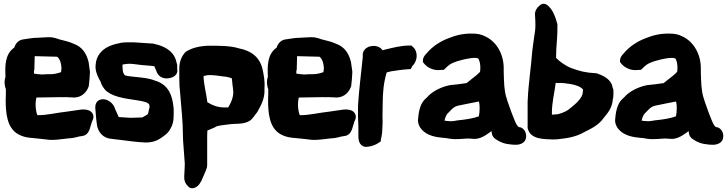

<svg xmlns="http://www.w3.org/2000/svg" viewBox="-20 -744 3835 1012"><path d="M9 -340C2 -320 2 -297 11 -274C11 -255 11 -236 10 -218V-217C10 -153 15 -71 75 -37C115 -14 154 -18 197 -12L223 -9C261 -2 309 -12 344 -15C375 -16 394 -26 413 -27C447 -31 453 -65 458 -81C462 -91 465 -107 468 -110C480 -134 467 -156 446 -163C431 -168 413 -168 397 -165C382 -163 362 -160 335 -156C278 -150 226 -136 177 -137C168 -159 164 -199 172 -230H174C202 -230 269 -231 299 -232C308 -232 318 -231 332 -232C340 -231 348 -231 353 -231C357 -231 361 -231 368 -230H372C414 -231 439 -262 448 -290C451 -314 453 -338 454 -363V-367C452 -385 449 -401 447 -417V-418L446 -420C436 -461 414 -497 369 -513C348 -523 324 -529 291 -537C279 -541 260 -549 235 -548C215 -548 192 -545 179 -545C152 -545 128 -540 107 -537C78 -535 62 -515 55 -493C6 -459 6 -397 9 -340ZM159 -356V-372L161 -375L163 -448L281 -445C292 -437 302 -419 304 -386V-382C303 -378 303 -372 302 -364C287 -358 262 -352 245 -353C221 -354 209 -350 194 -352H193C180 -353 170 -354 159 -356Z M483 -166C485 -134 488 -103 493 -75L494 -73V-72C503 -44 523 -19 560 -13H563C571 -12 596 -8 611 -7C658 -1 701 5 743 7C775 8 804 1 829 -17C844 -28 866 -40 879 -67C890 -84 895 -107 895 -128C895 -142 897 -162 894 -184C887 -242 869 -294 804 -317H803C796 -319 790 -322 787 -323H785L784 -324C760 -331 738 -334 710 -337C688 -339 653 -342 638 -347C634 -351 631 -358 628 -366C627 -375 625 -392 626 -404C633 -405 639 -406 647 -407C653 -407 660 -408 663 -408C691 -407 717 -401 753 -399C764 -398 780 -397 794 -395C794 -395 795 -393 795 -392V-391L809 -358L810 -357C820 -339 841 -329 863 -331C882 -332 912 -341 915 -369V-371C915 -373 915 -375 914 -381V-402C912 -411 909 -421 906 -431C889 -480 840 -503 791 -513L790 -514L684 -521H675C654 -521 624 -522 604 -515C603 -514 594 -514 590 -512H589C576 -508 561 -504 545 -495C521 -482 487 -454 484 -402C481 -371 493 -347 502 -328L510 -314C513 -301 521 -287 532 -273C540 -263 550 -257 560 -251C616 -220 697 -221 747 -206C760 -201 766 -197 768 -188V-177C768 -177 768 -175 767 -173V-172L766 -171C762 -154 764 -155 759 -142C750 -136 741 -131 730 -125L669 -123L606 -127L586 -171C581 -194 550 -227 513 -220C484 -214 480 -187 483 -166Z M925 -360C925 -343 925 -318 926 -292V-291C928 -271 930 -252 931 -235C936 -171 944 -103 944 -35L945 -3L951 78C952 91 953 104 954 118C954 131 953 150 952 166V167C952 172 951 178 951 187C950 207 956 223 970 237C989 259 1014 243 1021 237C1029 230 1036 220 1041 210L1042 209V208C1051 186 1064 160 1071 138V133L1072 130V126C1073 75 1071 23 1072 -28C1072 -37 1073 -45 1073 -56C1083 -61 1099 -66 1113 -73C1123 -83 1156 -84 1190 -89C1199 -90 1208 -91 1217 -91C1243 -92 1269 -92 1294 -106L1295 -107H1296C1315 -120 1325 -142 1336 -153C1349 -179 1378 -219 1374 -279C1377 -317 1370 -350 1364 -379C1349 -442 1306 -476 1240 -489C1193 -504 1127 -503 1078 -503H1077C1029 -501 990 -491 959 -471C937 -449 925 -418 925 -383ZM1053 -340V-343C1056 -344 1063 -346 1076 -348C1092 -349 1120 -347 1156 -341H1158C1173 -340 1190 -336 1202 -331L1206 -292V-291C1207 -287 1208 -282 1208 -280V-275C1215 -241 1199 -204 1183 -178H1177C1134 -175 1103 -187 1073 -205C1067 -255 1055 -293 1053 -340Z M1392 -340C1385 -320 1385 -297 1394 -274C1394 -255 1394 -236 1393 -218V-217C1393 -153 1398 -71 1458 -37C1498 -14 1537 -18 1580 -12L1606 -9C1644 -2 1692 -12 1727 -15C1758 -16 1777 -26 1796 -27C1830 -31 1836 -65 1841 -81C1845 -91 1848 -107 1851 -110C1863 -134 1850 -156 1829 -163C1814 -168 1796 -168 1780 -165C1765 -163 1745 -160 1718 -156C1661 -150 1609 -136 1560 -137C1551 -159 1547 -199 1555 -230H1557C1585 -230 1652 -231 1682 -232C1691 -232 1701 -231 1715 -232C1723 -231 1731 -231 1736 -231C1740 -231 1744 -231 1751 -230H1755C1797 -231 1822 -262 1831 -290C1834 -314 1836 -338 1837 -363V-367C1835 -385 1832 -401 1830 -417V-418L1829 -420C1819 -461 1797 -497 1752 -513C1731 -523 1707 -529 1674 -537C1662 -541 1643 -549 1618 -548C1598 -548 1575 -545 1562 -545C1535 -545 1511 -540 1490 -537C1461 -535 1445 -515 1438 -493C1389 -459 1389 -397 1392 -340ZM1542 -356V-372L1544 -375L1546 -448L1664 -445C1675 -437 1685 -419 1687 -386V-382C1686 -378 1686 -372 1685 -364C1670 -358 1645 -352 1628 -353C1604 -354 1592 -350 1577 -352H1576C1563 -353 1553 -354 1542 -356Z M1867 -128C1868 -105 1869 -85 1869 -68V-25C1869 -11 1871 24 1905 30H1910C1936 29 1960 20 1977 8L1987 1L1988 -11C1989 -17 1993 -31 1994 -44V-46C1994 -51 1996 -69 1996 -81C1997 -98 1997 -113 1996 -129C1997 -153 1996 -170 1997 -195C1997 -259 2003 -312 2018 -362C2025 -364 2031 -365 2041 -368C2067 -372 2098 -377 2130 -379L2145 -380L2154 -397C2182 -423 2185 -474 2155 -498L2148 -504H2139C2093 -504 2049 -492 2015 -484H2014C2007 -482 2002 -480 1997 -479C1979 -503 1951 -506 1925 -498H1923L1922 -497C1916 -494 1908 -490 1902 -482C1895 -474 1893 -466 1892 -457V-442C1884 -363 1874 -285 1868 -203L1867 -179Z M2183 -110C2183 -94 2189 -76 2203 -61C2233 -28 2277 -21 2320 -17H2323C2336 -17 2352 -9 2393 -11C2419 -11 2446 -16 2463 -13C2472 -12 2479 -12 2485 -12H2487C2525 -15 2555 -43 2571 -53C2572 -46 2570 -24 2595 -9C2615 5 2639 15 2677 18H2679C2680 18 2684 19 2694 19C2710 20 2751 16 2753 -23C2755 -41 2746 -65 2723 -73L2715 -74C2701 -81 2690 -117 2675 -154C2664 -188 2645 -230 2641 -267L2638 -292C2636 -310 2636 -343 2635 -364V-384C2635 -458 2598 -524 2538 -552C2515 -564 2495 -567 2465 -567C2417 -567 2382 -558 2340 -541C2301 -526 2258 -499 2228 -462C2222 -456 2209 -443 2209 -424V-417L2213 -412C2232 -386 2268 -371 2300 -375L2319 -376L2326 -382L2336 -392C2353 -408 2372 -418 2422 -430C2453 -437 2483 -442 2496 -437H2498L2500 -436C2502 -436 2515 -414 2511 -371V-370C2511 -360 2481 -340 2439 -306C2409 -301 2379 -298 2349 -295L2348 -294H2346C2305 -285 2264 -265 2236 -237V-236C2230 -230 2225 -225 2219 -220V-219H2218C2192 -192 2186 -148 2183 -111ZM2323 -108C2323 -111 2325 -118 2330 -131C2336 -146 2342 -147 2360 -167C2370 -177 2381 -184 2394 -187C2431 -195 2469 -202 2504 -209C2510 -191 2509 -156 2504 -131C2476 -120 2435 -114 2396 -110H2395C2379 -107 2365 -105 2357 -105C2346 -106 2333 -106 2323 -108Z M2761 -69 2762 -66C2776 -8 2850 -11 2891 -9C2900 -9 2909 -9 2919 -10C2966 -15 3017 -22 3060 -48C3093 -64 3136 -85 3160 -120C3180 -145 3207 -173 3210 -220C3212 -227 3213 -235 3213 -243C3213 -249 3214 -259 3213 -270V-272L3212 -273C3211 -278 3210 -280 3209 -283L3206 -295V-296C3192 -332 3153 -348 3124 -358H3121C3065 -361 3038 -368 2986 -387C2958 -400 2931 -418 2912 -438C2912 -439 2911 -439 2911 -440C2911 -450 2912 -465 2912 -482C2914 -522 2919 -560 2918 -605V-617C2913 -635 2906 -658 2896 -677V-678C2892 -685 2857 -752 2820 -711C2810 -703 2798 -685 2800 -665C2801 -648 2802 -630 2802 -613C2802 -589 2799 -567 2795 -546V-545C2792 -523 2788 -498 2785 -471V-470C2780 -399 2765 -298 2762 -225L2761 -208ZM2889 -140V-148C2889 -206 2901 -244 2909 -307H2913L2923 -306H2924C2929 -306 2932 -307 2935 -307C2941 -306 2945 -306 2951 -306C2998 -301 3038 -292 3053 -272C3053 -271 3052 -266 3052 -262C3052 -239 3038 -223 3023 -206C3013 -196 3000 -185 2986 -174C2973 -161 2950 -150 2924 -143H2923C2921 -142 2914 -141 2907 -141C2903 -141 2899 -140 2898 -140Z M3222 -110C3222 -94 3228 -76 3242 -61C3272 -28 3316 -21 3359 -17H3362C3375 -17 3391 -9 3432 -11C3458 -11 3485 -16 3502 -13C3511 -12 3518 -12 3524 -12H3526C3564 -15 3594 -43 3610 -53C3611 -46 3609 -24 3634 -9C3654 5 3678 15 3716 18H3718C3719 18 3723 19 3733 19C3749 20 3790 16 3792 -23C3794 -41 3785 -65 3762 -73L3754 -74C3740 -81 3729 -117 3714 -154C3703 -188 3684 -230 3680 -267L3677 -292C3675 -310 3675 -343 3674 -364V-384C3674 -458 3637 -524 3577 -552C3554 -564 3534 -567 3504 -567C3456 -567 3421 -558 3379 -541C3340 -526 3297 -499 3267 -462C3261 -456 3248 -443 3248 -424V-417L3252 -412C3271 -386 3307 -371 3339 -375L3358 -376L3365 -382L3375 -392C3392 -408 3411 -418 3461 -430C3492 -437 3522 -442 3535 -437H3537L3539 -436C3541 -436 3554 -414 3550 -371V-370C3550 -360 3520 -340 3478 -306C3448 -301 3418 -298 3388 -295L3387 -294H3385C3344 -285 3303 -265 3275 -237V-236C3269 -230 3264 -225 3258 -220V-219H3257C3231 -192 3225 -148 3222 -111ZM3362 -108C3362 -111 3364 -118 3369 -131C3375 -146 3381 -147 3399 -167C3409 -177 3420 -184 3433 -187C3470 -195 3508 -202 3543 -209C3549 -191 3548 -156 3543 -131C3515 -120 3474 -114 3435 -110H3434C3418 -107 3404 -105 3396 -105C3385 -106 3372 -106 3362 -108Z"/></svg>

Font: Vapor
Style: Blk
Weight: 900
Foundry: Cannot Into Space Fonts
Version: Version 0.179